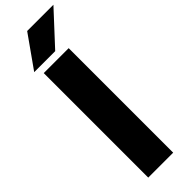

<svg xmlns="http://www.w3.org/2000/svg" viewBox="-365 -1066 1138 1138"><g transform="rotate(-45 204.0 -497.0)"><path d="M45 -856H221L408 -1058H188ZM81 -812V64H290V-812Z"/></g></svg>

Font: LINE Seed JP App_OTF ExtraBold
Style: Regular
Weight: 800
Designer: LINE & Fontrix & Fontworks
Version: Version 1.013